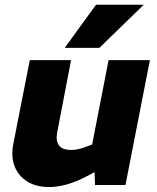

<svg xmlns="http://www.w3.org/2000/svg" viewBox="-20 -765 648 794"><path d="M183 8.5Q129.5 8.5 92.5 -14.5Q55.6 -37.5 40.1 -78.2Q24.7 -118.9 35.2 -170.8L103.2 -516.4H273.9L216.4 -216.7Q209.9 -182.5 223.9 -163.7Q238 -144.9 274.6 -144.9Q289.1 -144.9 303.2 -148.1Q317.3 -151.4 331.9 -156.5L361 -167.5L429.1 -516.4H599.9L498.9 0H372.9L370 -91.4L401.3 -68.8L340.3 -36.9Q297.3 -13.9 257.9 -2.7Q218.5 8.5 183 8.5ZM247.6 -567 377.1 -745.5H574.5L390.9 -567Z"/></svg>

Font: REM Medium
Style: Italic
Weight: 500
Italic angle: -11°
Designer: Octavio Pardo
Foundry: Ashler Design
Version: Version 1.005;gftools[0.9.28]